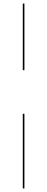

<svg xmlns="http://www.w3.org/2000/svg" viewBox="-20 -800 260 1070"><path d="M107 -780V-409H116V-780ZM107 -166V250H116V-166Z"/></svg>

Font: Bodoni* 24pt Medium
Style: Regular
Weight: 500
Version: Version 2.3